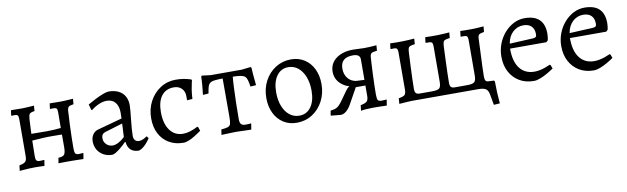

<svg xmlns="http://www.w3.org/2000/svg" viewBox="-40 -884 4703 1440"><g transform="rotate(-10 2311.5 -164.0)"><path d="M44 7 49 -35Q84 -41 95.5 -53Q107 -65 107 -94L108 -374Q108 -397 102.5 -404.5Q97 -412 80 -412Q73 -412 64 -411.5Q55 -411 55 -411L53 -415L58 -453Q58 -453 73 -453Q88 -453 108.5 -452.5Q129 -452 144 -452Q161 -452 182 -453.5Q203 -455 218.5 -456Q234 -457 234 -457L231 -416Q200 -412 192.5 -402Q185 -392 183 -358L178 -252L297 -251Q326 -251 349 -252.5Q372 -254 403 -257L404 -374Q404 -397 398.5 -404.5Q393 -412 376 -412Q369 -412 359.5 -411.5Q350 -411 350 -411L348 -415L353 -453Q353 -453 368 -453Q383 -453 402 -452.5Q421 -452 434 -452Q452 -452 475 -453.5Q498 -455 514.5 -456Q531 -457 531 -457L528 -416Q500 -412 491 -404.5Q482 -397 480 -377Q477 -330 474.5 -275Q472 -220 471 -170.5Q470 -121 470 -87Q470 -61 476.5 -51Q483 -41 502 -41Q514 -41 524.5 -42.5Q535 -44 535 -44L537 -40L530 2Q530 2 513.5 1.5Q497 1 474 0.5Q451 0 432 0Q419 0 397 0Q375 0 357.5 0.5Q340 1 340 1L347 -40Q381 -41 392 -55Q403 -69 403 -112V-207Q403 -207 383.5 -207.5Q364 -208 339 -208Q314 -208 297 -208Q288 -208 268.5 -207Q249 -206 227.5 -204.5Q206 -203 191 -202Q176 -201 176 -201L174 -89Q173 -61 179.5 -51Q186 -41 205 -41Q217 -41 227.5 -42Q238 -43 238 -43L240 -40L233 2Q233 2 220.5 1.5Q208 1 191.5 0.5Q175 0 161 0Q139 0 111.5 1.5Q84 3 64.5 4.5Q45 6 44 7Z M952 12Q912 12 889.5 -8.5Q867 -29 863 -69L859 -70Q835 -46 813.5 -28.5Q792 -11 775.5 -1.5Q759 8 749 8Q712 8 683 -8Q654 -24 637.5 -52Q621 -80 621 -116Q621 -145 635.5 -167Q650 -189 674 -196L864 -248L865 -292Q865 -342 842 -370Q819 -398 777 -398Q749 -398 718 -385Q687 -372 657 -348L652 -351L640 -394Q666 -409 698 -425.5Q730 -442 759 -453Q788 -464 803 -464Q847 -464 878 -448.5Q909 -433 925.5 -404.5Q942 -376 942 -335Q942 -322 939.5 -293Q937 -264 933 -228.5Q929 -193 926.5 -160Q924 -127 924 -105Q924 -83 935 -71Q946 -59 965 -59Q982 -59 999 -67.5Q1016 -76 1025 -84L1039 -68Q1031 -55 1017.5 -38.5Q1004 -22 987.5 -8Q971 6 952 12ZM766 -60Q785 -60 810.5 -73.5Q836 -87 857 -108L862 -210L726 -169Q697 -160 697 -127Q697 -99 716.5 -79.5Q736 -60 766 -60Z M1292 12Q1229 12 1182 -15.5Q1135 -43 1109 -92.5Q1083 -142 1083 -209Q1083 -281 1113.5 -338.5Q1144 -396 1196.5 -430Q1249 -464 1314 -464Q1346 -464 1372.5 -459.5Q1399 -455 1415 -450Q1431 -445 1431 -445L1434 -438Q1434 -438 1429.5 -420Q1425 -402 1420 -370.5Q1415 -339 1413 -300L1372 -297V-328Q1372 -365 1349.5 -387.5Q1327 -410 1290 -410Q1229 -410 1196 -366.5Q1163 -323 1163 -243Q1163 -156 1199.5 -105.5Q1236 -55 1299 -55Q1327 -55 1353 -63.5Q1379 -72 1395.5 -80Q1412 -88 1412 -88L1418 -86L1429 -55Q1429 -55 1415 -45Q1401 -35 1379 -21.5Q1357 -8 1333.5 2Q1310 12 1292 12Z M1581 4 1587 -37Q1622 -40 1638 -45.5Q1654 -51 1658.5 -67.5Q1663 -84 1663 -118V-412Q1624 -411 1601.5 -408.5Q1579 -406 1567 -397Q1555 -388 1549.5 -369.5Q1544 -351 1539 -319L1496 -316Q1498 -333 1500 -351Q1502 -369 1503.5 -387.5Q1505 -406 1506 -423Q1507 -440 1507 -453L1513 -460L1580 -452H1816L1884 -460L1890 -453Q1891 -430 1893 -404.5Q1895 -379 1897.5 -356.5Q1900 -334 1901 -319L1858 -316Q1853 -349 1847.5 -367.5Q1842 -386 1831 -395Q1820 -404 1798.5 -407.5Q1777 -411 1740 -412Q1737 -384 1734.5 -330Q1732 -276 1730.5 -212Q1729 -148 1729 -89Q1729 -63 1739 -52Q1749 -41 1771 -41Q1784 -41 1795.5 -41.5Q1807 -42 1813 -43L1815 -40L1808 3Q1795 3 1779 2.5Q1763 2 1747 1.5Q1731 1 1716.5 0.5Q1702 0 1692 0Q1682 0 1668.5 0.5Q1655 1 1639.5 1.5Q1624 2 1608.5 2.5Q1593 3 1581 4Z M2154 12Q2097 12 2053 -16Q2009 -44 1984.5 -94.5Q1960 -145 1960 -210Q1960 -282 1990.5 -339.5Q2021 -397 2074 -430.5Q2127 -464 2192 -464Q2249 -464 2293 -436Q2337 -408 2361.5 -358Q2386 -308 2386 -242Q2386 -171 2355.5 -113Q2325 -55 2272.5 -21.5Q2220 12 2154 12ZM2182 -37Q2238 -37 2271 -82.5Q2304 -128 2304 -206Q2304 -266 2286 -312Q2268 -358 2236 -384Q2204 -410 2162 -410Q2106 -410 2073 -364Q2040 -318 2040 -239Q2040 -179 2058 -133.5Q2076 -88 2108 -62.5Q2140 -37 2182 -37Z M2489 11 2416 4 2413 -1 2419 -34Q2452 -37 2470 -48.5Q2488 -60 2510 -91L2557 -157Q2569 -174 2578 -181.5Q2587 -189 2598 -192.5Q2609 -196 2624 -200L2629 -182Q2564 -188 2524 -225.5Q2484 -263 2484 -318Q2484 -380 2533.5 -417.5Q2583 -455 2664 -455Q2685 -455 2706.5 -453.5Q2728 -452 2749 -452Q2770 -452 2794.5 -453.5Q2819 -455 2842 -457L2839 -416Q2805 -412 2796 -405.5Q2787 -399 2785 -377Q2784 -364 2782 -328Q2780 -292 2778 -247Q2776 -202 2775 -161Q2774 -120 2774 -96Q2774 -62 2780 -51.5Q2786 -41 2808 -41Q2814 -41 2823 -41.5Q2832 -42 2845 -43L2847 -40L2840 2Q2809 1 2780.5 0.5Q2752 0 2736 0Q2708 0 2682.5 2Q2657 4 2643 7L2648 -35Q2683 -41 2695.5 -53Q2708 -65 2708 -94L2709 -373Q2709 -393 2695.5 -403Q2682 -413 2655 -413Q2560 -413 2560 -328Q2560 -285 2582.5 -256Q2605 -227 2644 -220L2727 -216V-174H2635L2569 -55Q2552 -24 2531 -6.5Q2510 11 2489 11Z M2935 6 2938 -36Q2974 -42 2984.5 -52.5Q2995 -63 2995 -94L2996 -373Q2996 -400 2987 -406.5Q2978 -413 2943 -410L2941 -414L2946 -453Q2994 -451 3039 -452Q3084 -453 3130 -457L3127 -415Q3103 -412 3091.5 -407.5Q3080 -403 3076.5 -391.5Q3073 -380 3072 -357Q3070 -312 3067.5 -260Q3065 -208 3063.5 -161Q3062 -114 3062 -85Q3062 -62 3070.5 -53Q3079 -44 3100 -44H3194Q3235 -44 3248.5 -55.5Q3262 -67 3262 -106L3263 -373Q3263 -399 3254 -405.5Q3245 -412 3210 -410L3208 -414L3213 -453Q3261 -451 3305.5 -452Q3350 -453 3397 -457L3393 -415Q3369 -412 3357.5 -407.5Q3346 -403 3342.5 -391.5Q3339 -380 3338 -357Q3336 -312 3334 -260Q3332 -208 3330.5 -161Q3329 -114 3329 -85Q3329 -62 3337.5 -53Q3346 -44 3366 -44H3460Q3501 -44 3515 -55.5Q3529 -67 3529 -106L3530 -374Q3530 -400 3521 -406Q3512 -412 3477 -410L3475 -414L3480 -453Q3526 -451 3570.5 -452Q3615 -453 3658 -457L3654 -415Q3626 -411 3616.5 -403.5Q3607 -396 3606 -376Q3604 -325 3601.5 -269.5Q3599 -214 3597 -166Q3595 -118 3595 -87L3556 0H3029Q3015 0 2989.5 2Q2964 4 2935 6ZM3632 136 3617 53Q3611 21 3593 10.5Q3575 0 3537 0L3595 -87Q3595 -65 3600.5 -55.5Q3606 -46 3620 -45L3664 -43L3670 -36Q3670 6 3672 49Q3674 92 3678 133Z M3960 12Q3897 12 3850 -16Q3803 -44 3776.5 -93.5Q3750 -143 3750 -209Q3750 -260 3767.5 -306Q3785 -352 3816 -387.5Q3847 -423 3886.5 -443.5Q3926 -464 3971 -464Q4120 -464 4120 -319Q4120 -306 4118 -292Q4116 -278 4114 -270L4101 -258H3825Q3824 -169 3857.5 -117.5Q3891 -66 3952 -57.5Q4013 -49 4096 -87L4102 -85L4113 -56Q4093 -42 4065.5 -26Q4038 -10 4010 1Q3982 12 3960 12ZM3829 -295 4010 -304Q4025 -306 4030 -311Q4035 -316 4035 -331Q4035 -371 4013.5 -392Q3992 -413 3952 -413Q3906 -413 3872 -381.5Q3838 -350 3829 -295Z M4416 12Q4353 12 4306 -16Q4259 -44 4232.5 -93.5Q4206 -143 4206 -209Q4206 -260 4223.5 -306Q4241 -352 4272 -387.5Q4303 -423 4342.5 -443.5Q4382 -464 4427 -464Q4576 -464 4576 -319Q4576 -306 4574 -292Q4572 -278 4570 -270L4557 -258H4281Q4280 -169 4313.5 -117.5Q4347 -66 4408 -57.5Q4469 -49 4552 -87L4558 -85L4569 -56Q4549 -42 4521.5 -26Q4494 -10 4466 1Q4438 12 4416 12ZM4285 -295 4466 -304Q4481 -306 4486 -311Q4491 -316 4491 -331Q4491 -371 4469.5 -392Q4448 -413 4408 -413Q4362 -413 4328 -381.5Q4294 -350 4285 -295Z"/></g></svg>

Font: Alegreya
Style: Regular
Weight: 400
Designer: Juan Pablo del Peral
Foundry: Huerta Tipografica
Version: Version 2.009